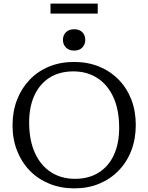

<svg xmlns="http://www.w3.org/2000/svg" viewBox="-20 -1027 816 1057"><path d="M387.5 -686Q462.5 -686 524.8 -660.8Q587 -635.5 632.5 -589.2Q678 -543 702.8 -479.5Q727.5 -416 727.5 -339Q727.5 -262.5 703 -198.5Q678.5 -134.5 633 -87.8Q587.5 -41 525.8 -15.5Q464 10 389 10Q314.5 10 252 -15.5Q189.5 -41 144.2 -87.2Q99 -133.5 74 -197.2Q49 -261 49 -337Q49 -414 73.8 -477.8Q98.5 -541.5 143.8 -588.5Q189 -635.5 251 -660.8Q313 -686 387.5 -686ZM392.5 -42.5Q468.5 -42.5 523.2 -76.8Q578 -111 607 -174Q636 -237 636 -323Q636 -422 604.5 -491.2Q573 -560.5 516.2 -597.2Q459.5 -634 384 -634Q308 -634 253.5 -599.8Q199 -565.5 169.8 -502.5Q140.5 -439.5 140.5 -353.5Q140.5 -255 172.2 -185.2Q204 -115.5 260.8 -79Q317.5 -42.5 392.5 -42.5ZM388 -748.5Q360 -748.5 343.2 -765.2Q326.5 -782 326.5 -807.5Q326.5 -833.5 343.2 -849.8Q360 -866 388 -866Q416.5 -866 433 -849.8Q449.5 -833.5 449.5 -807.5Q449.5 -782 433 -765.2Q416.5 -748.5 388 -748.5ZM258 -952V-1007H518V-952Z"/></svg>

Font: Newsreader 16pt 16pt
Style: Regular
Weight: 400
Version: Version 1.003